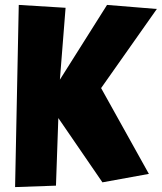

<svg xmlns="http://www.w3.org/2000/svg" viewBox="-20 -739 665 789"><path d="M210 23.9 219.7 -253.9 400.9 10.3 591.8 -24.4 395.5 -377 624.5 -702.1 419.9 -718.8 226.1 -411.6 249.5 -707 57.1 -718.8 42 29.8Z"/></svg>

Font: Luckiest Guy
Style: Regular
Weight: 400
Designer: Astigmatic (AOETI)
Foundry: Astigmatic (AOETI)
Version: Version 1.001